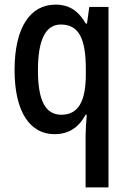

<svg xmlns="http://www.w3.org/2000/svg" viewBox="-20 -570 557 830"><path d="M350 18V240H449V-540H366L356 -468H351C320 -522 280 -550 220 -550C111 -550 43 -452 43 -267C43 -87 109 10 216 10C278 10 321 -20 350 -74H355C352 -37 350 -5 350 18ZM245 -74C176 -74 144 -136 144 -266C144 -394 175 -464 243 -464C321 -464 351 -403 351 -271V-248C351 -131 318 -74 245 -74Z"/></svg>

Font: Noto Sans Sinhala UI Condensed Medium
Style: Regular
Weight: 500
Width: 3
Designer: Jelle Bosma - Monotype Design Team
Foundry: Monotype Imaging Inc.
Version: Version 2.006